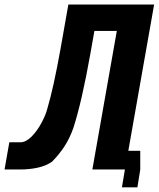

<svg xmlns="http://www.w3.org/2000/svg" viewBox="-61 -745 698 844"><path d="M-20 -119.5H28.5Q53 -119.5 77.8 -144.5Q102.5 -169.5 121.2 -204.5Q140 -239.5 147 -267Q175 -362 205 -530L239.5 -725H616.5L503 -82H555.5V0.5L543 78.5H475L488 0.5V0H345L452.5 -609H354L337 -513Q299 -298 261 -181Q244 -134 221.2 -99.8Q198.5 -65.5 168 -34.5Q143 -16.5 106 -8.2Q69 0 28.5 0H-41Z"/></svg>

Font: JuliaMono ExtraBoldItalic
Style: Regular
Weight: 800
Italic angle: -9°
Monospace: yes
Designer: cormullion
Foundry: corm
Version: Version 0.049; ttfautohint (v1.8.4)